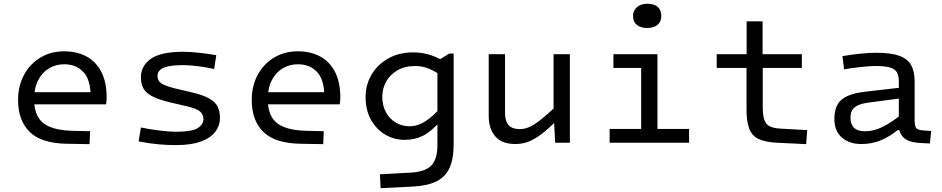

<svg xmlns="http://www.w3.org/2000/svg" viewBox="-20 -750 4952 1009"><path d="M356.8 -62.7 453.4 -60.4 450.5 7.5 332.2 5.5Q197.1 3.5 136 -56.8Q75 -117 75 -224.6Q75 -298.8 106.3 -356.6Q137.6 -414.4 192.2 -447.3Q246.7 -480.3 317.1 -480.3Q384.9 -480.3 435.1 -452.9Q485.3 -425.5 512.8 -371.6Q540.4 -317.8 540.4 -238.1Q540.4 -227.4 539.5 -218Q538.5 -208.5 537.2 -201.7H118.5V-265.5H490.5L456.3 -242.1Q456.3 -331.5 418.1 -371.9Q379.9 -412.3 317.4 -412.3Q273.5 -412.3 237.5 -390.8Q201.5 -369.3 180.3 -328.3Q159.1 -287.2 159.1 -227.7Q159.1 -173 179.1 -137Q199.1 -101 242.8 -83Q286.6 -65 356.8 -62.7Z M1136 -129.9Q1136 -90.3 1111.8 -57.9Q1087.6 -25.5 1036.4 -6.5Q985.2 12.6 903.9 12.6Q860 12.6 812.8 8.3Q765.7 4 708.3 -6.8L720.6 -80Q774.4 -69 823.7 -63.3Q873 -57.6 905.5 -57.6Q987.7 -57.6 1018.4 -76.5Q1049.1 -95.5 1049.1 -123.9Q1049.1 -147.8 1032.1 -163.3Q1015.1 -178.9 960 -192.1L873.4 -212.1Q809.2 -227.6 776.4 -245.9Q743.5 -264.2 732 -288.4Q720.5 -312.7 720.5 -344.9Q720.5 -402.9 772 -440.4Q823.5 -477.9 944.2 -477.9Q976.5 -477.9 1024.5 -472.8Q1072.4 -467.8 1116.7 -459.8L1105.4 -387.3Q1057.8 -398 1015.6 -402.8Q973.4 -407.7 942.7 -407.7Q889.7 -407.7 860.4 -400.4Q831 -393.1 819.4 -380.6Q807.7 -368 807.7 -351.5Q807.7 -337.1 814.3 -325.7Q820.9 -314.4 839.8 -305.2Q858.7 -296 895.9 -286.2L981.7 -266.2Q1046 -251.5 1079 -232.8Q1112 -214.2 1124 -189.3Q1136 -164.4 1136 -129.9Z M1584.8 -62.7 1681.4 -60.4 1678.5 7.5 1560.2 5.5Q1425.1 3.5 1364 -56.8Q1303 -117 1303 -224.6Q1303 -298.8 1334.3 -356.6Q1365.6 -414.4 1420.2 -447.3Q1474.7 -480.3 1545.1 -480.3Q1612.9 -480.3 1663.1 -452.9Q1713.3 -425.5 1740.8 -371.6Q1768.4 -317.8 1768.4 -238.1Q1768.4 -227.4 1767.5 -218Q1766.5 -208.5 1765.2 -201.7H1346.5V-265.5H1718.5L1684.3 -242.1Q1684.3 -331.5 1646.1 -371.9Q1607.9 -412.3 1545.4 -412.3Q1501.5 -412.3 1465.5 -390.8Q1429.5 -369.3 1408.3 -328.3Q1387.1 -287.2 1387.1 -227.7Q1387.1 -173 1407.1 -137Q1427.1 -101 1470.8 -83Q1514.6 -65 1584.8 -62.7Z M2278.7 12.1V-430.3L2341.3 -468.5H2364V9.1Q2364 83.2 2343.2 130.5Q2322.4 177.8 2276.1 201.9Q2229.8 226 2151.7 230.3L1980.1 239L1976.5 166L2140.9 157Q2216.7 152.3 2247.7 118.7Q2278.7 85 2278.7 12.1ZM1901.2 -239.6Q1901.2 -304.8 1932.7 -358Q1964.2 -411.3 2020.7 -443Q2077.2 -474.8 2152.1 -474.8Q2201.2 -474.8 2247.9 -459Q2294.6 -443.3 2338.8 -409L2311 -342Q2269.6 -375.4 2233.7 -389.3Q2197.8 -403.1 2164.5 -403.1Q2107 -403.1 2068 -380.1Q2029 -357 2009 -320.5Q1989 -284 1989 -242.3Q1989 -194.7 2008.6 -159.4Q2028.1 -124.1 2060.8 -105.3Q2093.6 -86.4 2131.7 -86.4Q2156.3 -86.4 2181.3 -95.4Q2206.2 -104.4 2235.5 -127Q2264.7 -149.6 2303.3 -191.9L2295.9 -115.4Q2247.2 -58.7 2203.4 -36.9Q2159.7 -15.1 2106.7 -15.1Q2051 -15.1 2004.4 -42.6Q1957.9 -70.1 1929.5 -120.8Q1901.2 -171.5 1901.2 -239.6Z M2974.7 0H2897.5L2890.7 -130.9H2889.1V-465.3H2974.7ZM2902.4 -191.7 2916.1 -126.5Q2865.3 -76.2 2827.6 -47Q2789.9 -17.9 2757.2 -5.5Q2724.5 6.9 2688.8 6.9Q2617.8 6.9 2583.1 -33Q2548.3 -72.8 2548.3 -141V-465.3H2634V-156.3Q2634 -114 2652.5 -92.7Q2671.1 -71.5 2712.7 -71.5Q2736.3 -71.5 2761.3 -82.3Q2786.3 -93.2 2819.9 -119.5Q2853.5 -145.7 2902.4 -191.7Z M3349.4 -465.3H3435V0H3349.4ZM3203.7 -465.3H3396V-393H3203.7ZM3183.7 -72.3H3601.3V0H3183.7ZM3380 -602.9Q3347.6 -602.9 3327.2 -619Q3306.7 -635.1 3306.7 -667.5Q3306.7 -693.7 3327 -712Q3347.2 -730.3 3381.7 -730.3Q3417.9 -730.3 3436.6 -713.5Q3455.3 -696.6 3455.3 -665.4Q3455.3 -635.3 3435.1 -619.1Q3414.9 -602.9 3380 -602.9Z M3903.1 -176.6V-393H3746.4V-465.3H3903.7V-637.9H3987.5V-465.3H4193.8V-393H3988.4V-188.8Q3988.4 -145.8 3996.3 -121.4Q4004.2 -97 4024.4 -86.6Q4044.7 -76.2 4080.5 -74.2L4222 -66.2L4216.5 7.4L4061.4 0Q4000.3 -3.3 3965.8 -19.9Q3931.4 -36.5 3917.3 -74.1Q3903.1 -111.6 3903.1 -176.6Z M4524.7 -60.2Q4551.7 -60.2 4578.2 -67.6Q4604.7 -75 4637.7 -93.6Q4670.6 -112.3 4714.2 -145.2L4706 -66.2H4697.4Q4652.8 -30.3 4606.5 -11.7Q4560.2 6.9 4506.3 6.9Q4444 6.9 4404.4 -27.1Q4364.8 -61 4364.8 -124.8Q4364.8 -169.7 4380.3 -198.8Q4395.8 -227.9 4431.9 -244.7Q4468 -261.4 4529.5 -268.4L4725.8 -291V-234.9L4545.4 -211Q4505.7 -205.7 4485 -194.7Q4464.3 -183.8 4456.9 -167.8Q4449.5 -151.8 4449.5 -130.6Q4449.5 -97.2 4468.1 -78.7Q4486.6 -60.2 4524.7 -60.2ZM4786.6 -116.5Q4786.6 -87.4 4794.9 -77.2Q4803.1 -67 4828.4 -65L4873.4 -61.6L4866.9 3.9L4819.7 1.7Q4768.9 -0.6 4742.4 -16.2Q4715.9 -31.8 4706 -66.2L4703.5 -89.3V-322.6Q4703.5 -352.7 4693.4 -370Q4683.3 -387.4 4656.7 -395.3Q4630.2 -403.2 4580.9 -403.2Q4553.5 -403.2 4509.9 -398.5Q4466.2 -393.9 4416 -385.9L4407.2 -455Q4459.5 -464 4505.6 -468.4Q4551.6 -472.7 4584.5 -472.7Q4661.6 -472.7 4705.5 -457Q4749.5 -441.2 4768.1 -408Q4786.6 -374.7 4786.6 -321.5Z"/></svg>

Font: Intel One Mono Light
Style: Regular
Weight: 300
Monospace: yes
Designer: Fred Shallcrass
Foundry: Frere-Jones Type LLC
Version: Version 1.004